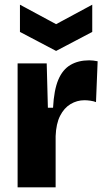

<svg xmlns="http://www.w3.org/2000/svg" viewBox="-20 -798 450 818"><path d="M55 0V-266V-528H179L184 -339H206Q210 -415 228.5 -458.5Q247 -502 280.5 -521.5Q314 -541 360 -541Q368 -541 377 -540Q386 -539 396 -537L389 -363Q379 -367 365 -369Q351 -371 340 -371Q308 -371 280.5 -354.5Q253 -338 236 -304.5Q219 -271 217 -218V0ZM65 -778 219 -695 373 -778V-662L219 -581L65 -662Z"/></svg>

Font: Bricolage Grotesque SemiCondensed ExtraBold
Style: Regular
Weight: 800
Width: 4
Designer: Mathieu Triay
Foundry: Atelier Triay
Version: Version 1.001;gftools[0.9.33.dev8+g029e19f]